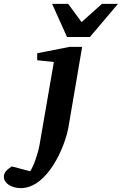

<svg xmlns="http://www.w3.org/2000/svg" viewBox="-149 -742 629 991"><path d="M275 -500H209L43 -467V-431L129 -422L55 6C46 55 25 114 7 142L-88 117C-111 132 -129 146 -129 171C-129 204 -89 229 -42 229C96 229 186 17 204 -84ZM460 -722H377L272 -628L203 -722H120L197 -551H315Z"/></svg>

Font: Veleka
Style: Bold Italic
Weight: 700
Italic angle: -12°
Designer: Stefan Peev, Context Ltd, 2016; SIL International, 1997-2014.
Foundry: Stefan Peev, Context Ltd, 2016
Version: Version 5.000